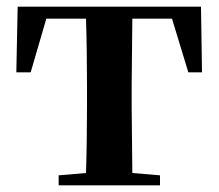

<svg xmlns="http://www.w3.org/2000/svg" viewBox="-20 -556 656 576"><path d="M237 0H460V-30L377 -37L375 -235V-301L377 -500H496L545 -339H586L583 -536H33L29 -339H72L119 -500H238C240 -443 241 -357 241 -301V-235C241 -179 240 -95 238 -37L156 -30V0Z"/></svg>

Font: Noto Serif SC
Style: Bold
Weight: 700
Designer: Ryoko NISHIZUKA 西塚涼子 (kana & ideographs); Frank Grießhammer (Latin, Greek & Cyrillic); Wenlong ZHANG 张文龙 (bopomofo); San
Foundry: Adobe
Version: Version 2.001;hotconv 1.1.0;makeotfexe 2.6.0